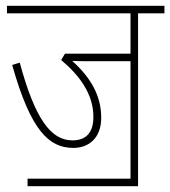

<svg xmlns="http://www.w3.org/2000/svg" viewBox="-20 -642 587 662"><path d="M75 -26V0H456V-596H547V-622H4V-596H430V-457H204L191 -435C254 -382 302 -318 302 -239C302 -185 277 -158 230 -158C155 -158 101 -232 48 -426L22 -418C86 -191 149 -132 233 -132C282 -132 329 -162 329 -236C329 -315 290 -377 229 -432C247 -431 268 -431 287 -431H430V-26Z"/></svg>

Font: Noto Sans Condensed Thin
Style: Italic
Weight: 100
Width: 3
Italic angle: -12°
Designer: Monotype Design Team
Foundry: Monotype Imaging Inc.
Version: Version 2.013